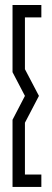

<svg xmlns="http://www.w3.org/2000/svg" viewBox="-20 -734 206 754"><path d="M29.2 -450.6V-714.3H142.4V-665.6H77.9V-462.3L132.9 -357.4L77.9 -252V-48.7H142.4V0H29.2V-263.6L77.9 -357.4Z"/></svg>

Font: Marapfhont
Style: Book
Weight: 400
Version: Version 0.15